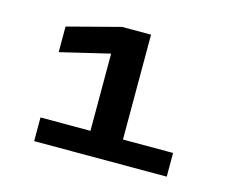

<svg xmlns="http://www.w3.org/2000/svg" viewBox="-96 -855 1293 1010"><g transform="rotate(15 550.0 -350.0)"><path d="M161 0V-129H433V-549.5L164.5 -485.5V-625L452 -700H610V-129H883V0Z"/></g></svg>

Font: Trispace Expanded
Style: Bold
Weight: 700
Width: 7
Designer: Tyler Finck
Foundry: Etcetera Type Company
Version: Version 1.210; ttfautohint (v1.8.3)